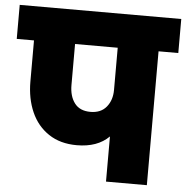

<svg xmlns="http://www.w3.org/2000/svg" viewBox="-67 -791 817 843"><g transform="rotate(5 342.0 -370.0)"><path d="M698 -590H611V0H431V-199Q380 -148 289 -148Q216 -148 165 -182Q114 -216 88 -275Q62 -334 62 -409V-590H-14V-740H698ZM431 -590H243V-409Q243 -360 266 -329.5Q289 -299 336 -299Q382 -299 406.5 -329Q431 -359 431 -404Z"/></g></svg>

Font: DVN-Poppins ExtBd
Style: Regular
Weight: 800
Designer: Ninad Kale (Devanagari), Jonny Pinhorn (Latin)
Foundry: Indian Type Foundry
Version: 4.004